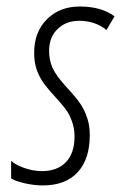

<svg xmlns="http://www.w3.org/2000/svg" viewBox="-20 -560 372 590"><path d="M111.8 9.8Q84.5 9.8 54.7 2.9Q24.9 -3.9 14.2 -12.2V-65.9Q25.9 -54.2 53.5 -44.2Q81.1 -34.2 108.9 -34.2Q156.2 -34.2 182.6 -61.8Q209 -89.4 209 -140.1Q209 -161.6 203.6 -179.4Q198.2 -197.3 189.7 -212.4Q181.2 -227.5 151.9 -259.8Q120.1 -294.4 108.9 -312.3Q97.7 -330.1 91.3 -350.6Q85 -371.1 85 -397.9Q85 -461.4 124 -500.7Q163.1 -540 225.1 -540Q291.5 -540 332 -509.8L307.1 -467.8Q272.5 -496.1 223.1 -496.1Q183.1 -496.1 157 -470.9Q130.9 -445.8 130.9 -403.8Q130.9 -375 141.4 -351.6Q151.9 -328.1 181.2 -295.9Q216.3 -257.8 228.8 -238.3Q241.2 -218.8 248.5 -195.8Q255.9 -172.9 255.9 -145Q255.9 -70.8 218.5 -30.5Q181.2 9.8 111.8 9.8Z"/></svg>

Font: TypoPRO Open Sans Condensed
Style: Italic
Weight: 300
Width: 3
Italic angle: -12°
Foundry: Ascender Corporation
Version: Version 1.10